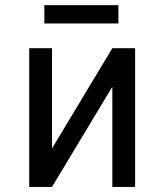

<svg xmlns="http://www.w3.org/2000/svg" viewBox="-20 -737 642 757"><path d="M154.8 -644.5H446.8V-716.8H154.8ZM95.2 0H185.1L422.9 -395V0H512.7V-546.9H422.9L185.1 -151.9V-546.9H95.2Z"/></svg>

Font: Hack
Style: Regular
Weight: 400
Monospace: yes
Designer: Christopher Simpkins
Foundry: Christopher Simpkins
Version: Version 2.010